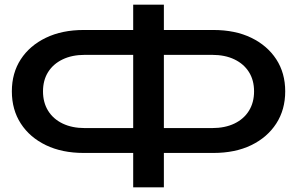

<svg xmlns="http://www.w3.org/2000/svg" viewBox="-20 -788 1278 826"><path d="M630 -130V-237H892Q948 -237 988.5 -256.5Q1029 -276 1051 -311.5Q1073 -347 1073 -395Q1073 -443 1051 -478Q1029 -513 988.5 -532.5Q948 -552 892 -552H631V-659H898Q992 -659 1061 -625.5Q1130 -592 1168.5 -533Q1207 -474 1207 -395Q1207 -316 1168.5 -256.5Q1130 -197 1061 -163.5Q992 -130 898 -130ZM340 -130Q247 -130 177.5 -163.5Q108 -197 69.5 -256.5Q31 -316 31 -395Q31 -474 69.5 -533Q108 -592 177.5 -625.5Q247 -659 340 -659H606V-552H345Q290 -552 249.5 -532.5Q209 -513 187 -478Q165 -443 165 -395Q165 -347 187 -311.5Q209 -276 249.5 -256.5Q290 -237 345 -237H607V-130ZM553 18V-768H685V18Z"/></svg>

Font: Bounded
Style: Regular
Weight: 400
Designer: Vlad Churkin
Version: Version 1.0